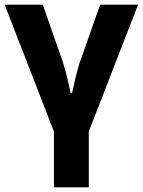

<svg xmlns="http://www.w3.org/2000/svg" viewBox="-20 -566 614 826"><path d="M362 240H212V0L0 -546H164L250 -300Q260 -270 269.5 -230Q279 -190 284 -165H290Q295 -190 304.5 -230Q314 -270 324 -300L411 -546H574L362 0Z"/></svg>

Font: Noto Sans
Style: Bold
Weight: 700
Designer: Monotype Design Team
Foundry: Monotype Imaging Inc.
Version: Version 2.000;GOOG;noto-source:20170915:90ef993387c0; ttfaut